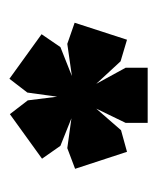

<svg xmlns="http://www.w3.org/2000/svg" viewBox="18 -814 341 418"><g transform="rotate(90 189.0 -605.5)"><path d="M152 -455 55 -525 83 -566 146 -591 76 -581 30 -597 67 -711 114 -697 163 -644 128 -708V-756H248V-708L217 -644L264 -698L311 -711L348 -598L303 -581L238 -590L298 -566L326 -526L229 -456L199 -495L191 -559L182 -494Z"/></g></svg>

Font: Rowdies
Style: Bold
Weight: 700
Designer: Jaikishan Patel
Version: Version 1.000; ttfautohint (v1.8.3)